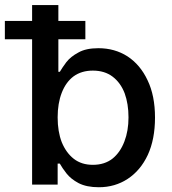

<svg xmlns="http://www.w3.org/2000/svg" viewBox="-50 -748 696 778"><path d="M80.1 0Q80.1 -181.6 80.1 -727.5Q106.4 -727.5 186.5 -727.5Q186.5 -660.2 186.5 -457Q187.5 -457 192.4 -457Q202.1 -473.6 218.8 -496.1Q236.3 -518.6 267.6 -535.2Q297.9 -552.7 348.6 -552.7Q415 -552.7 466.8 -519.5Q518.6 -485.4 547.9 -422.9Q578.1 -360.4 578.1 -271.5Q578.1 -183.6 548.8 -120.1Q519.5 -57.6 467.8 -23.4Q416 10.7 350.6 10.7Q300.8 10.7 268.6 -5.9Q237.3 -22.5 219.7 -44.9Q202.1 -67.4 192.4 -85Q189.5 -85 183.6 -85Q183.6 -63.5 183.6 0Q157.2 0 80.1 0ZM183.6 -272.5Q183.6 -214.8 200.2 -171.9Q217.8 -128.9 249 -104.5Q280.3 -80.1 326.2 -80.1Q374 -80.1 406.2 -105.5Q437.5 -130.9 454.1 -174.8Q470.7 -217.8 470.7 -272.5Q470.7 -327.1 455.1 -370.1Q438.5 -413.1 406.2 -437.5Q374 -461.9 326.2 -461.9Q280.3 -461.9 248 -438.5Q216.8 -415 200.2 -372.1Q183.6 -329.1 183.6 -272.5ZM-30.3 -588.9Q-30.3 -607.4 -30.3 -663.1Q51.8 -663.1 295.9 -663.1Q295.9 -644.5 295.9 -588.9Q214.8 -588.9 -30.3 -588.9Z"/></svg>

Font: DeepSea
Style: Medium
Weight: 500
Designer: Stem
Version: Version 3.019;git-0a5106e0b